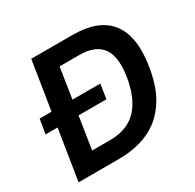

<svg xmlns="http://www.w3.org/2000/svg" viewBox="-154 -871 1050 1036"><g transform="rotate(-30 371.0 -352.5)"><path d="M51 0 163 -705H419Q590 -705 657.5 -607.5Q725 -510 687 -319Q670 -233 634.5 -172Q599 -111 550 -73.5Q501 -36 438 -18Q375 0 301 0ZM200 -112H312Q358 -112 397.5 -124.5Q437 -137 467.5 -163.5Q498 -190 520.5 -233Q543 -276 556 -337Q582 -470 542 -531.5Q502 -593 398 -593H275ZM26 -313 41 -403H419L405 -313Z"/></g></svg>

Font: Nunito Sans 7pt SemiCondensed
Style: Bold Italic
Weight: 700
Width: 4
Italic angle: -9°
Designer: Vernon Adams
Foundry: Vernon Adams
Version: Version 3.101;gftools[0.9.27]